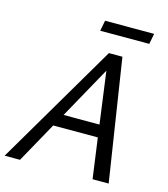

<svg xmlns="http://www.w3.org/2000/svg" viewBox="-124 -909 876 1002"><g transform="rotate(15 314.0 -408.0)"><path d="M319 -816H584L573 -759H308ZM382 -658H455L557 0H470L440 -218H199L78 0H-5ZM237 -285H431L393 -566Z"/></g></svg>

Font: EauTest Medium
Style: Italic
Weight: 500
Italic angle: -12°
Designer: Christian Thalmann (Catharsis Fonts)
Version: Version 0.001;PS 000.001;hotconv 1.0.88;makeotf.lib2.5.64775